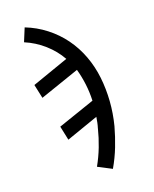

<svg xmlns="http://www.w3.org/2000/svg" viewBox="-113 -604 726 904"><g transform="rotate(-15 250.0 -152.5)"><path d="M324 223 254 194Q273 152 285.5 108.5Q298 65 305 21V20Q308 7 309.5 -6.5Q311 -20 312 -34L157 36L136 -33L314 -112Q312 -154 303.5 -194Q295 -234 281 -271L90 -186L69 -254L246 -334Q216 -378 171.5 -411Q127 -444 74 -461L95 -528Q150 -512 198 -481Q246 -450 282.5 -408Q319 -366 343.5 -314.5Q368 -263 379.5 -206Q391 -149 392 -89Q393 -29 383 31Q374 80 360 128Q346 176 324 223Z"/></g></svg>

Font: Iosevka Oblique
Style: Regular
Weight: 400
Italic angle: -9°
Monospace: yes
Designer: Belleve Invis
Foundry: Belleve Invis
Version: Version 32.5.0; ttfautohint (v1.8.4)